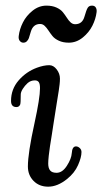

<svg xmlns="http://www.w3.org/2000/svg" viewBox="-20 -664 370 696"><path d="M252.4 -576.2Q278.3 -576.2 286.1 -603.5Q293 -627.9 297.9 -635.7Q302.7 -643.6 313.5 -643.6Q323.2 -643.6 327.4 -636.5Q331.5 -629.4 330.1 -619.6Q327.1 -595.2 314.9 -570.8Q302.7 -546.4 279.8 -527.8Q256.8 -509.3 229.5 -509.3Q208.5 -509.3 193.4 -516.4Q178.2 -523.4 170.2 -533.4Q162.1 -543.5 155.8 -553.2Q149.4 -563 142.1 -570.1Q134.8 -577.1 125.5 -577.1Q100.1 -577.1 91.8 -549.3Q86.9 -531.7 84.5 -525.4Q82 -519 77.1 -514.2Q72.3 -509.3 64.5 -509.3Q57.1 -509.3 51.8 -515.6Q46.4 -522 47.9 -533.7Q50.8 -558.1 63 -582.5Q75.2 -606.9 98.1 -625.2Q121.1 -643.6 148.4 -643.6Q169.4 -643.6 184.6 -636.7Q199.7 -629.9 207.8 -619.9Q215.8 -609.9 222.2 -599.9Q228.5 -589.8 235.8 -583Q243.2 -576.2 252.4 -576.2ZM105 -217.3Q125 -308.6 125 -344.2Q125 -359.9 120.6 -366.2Q116.2 -372.6 106.4 -372.6Q91.3 -372.6 80.1 -362.8Q69.8 -353.5 62.5 -341.8Q55.2 -330.1 55.2 -321.3Q55.2 -290 53.2 -285.2Q49.3 -275.9 39.6 -275.9Q20 -275.9 20 -298.3Q20 -340.8 47.6 -372.6Q75.2 -404.3 113.8 -418.5Q138.7 -427.7 158.7 -427.7Q173.8 -427.7 185.5 -412.4Q197.3 -397 197.3 -378.9Q197.3 -369.1 196 -357.9Q194.8 -346.7 192.9 -334.7Q190.9 -322.8 185.3 -287.4Q179.7 -252 173.8 -214.4Q171.9 -200.2 167.7 -174.6Q163.6 -148.9 161.1 -133.1Q158.7 -117.2 156.7 -99.4Q154.8 -81.5 154.8 -71.3Q154.8 -54.2 161.9 -45.9Q168.9 -37.6 185.1 -37.6Q206.1 -37.6 222.4 -63Q238.8 -88.4 240.2 -108.9Q241.7 -133.3 255.4 -133.3Q262.7 -133.3 269 -127.4Q275.4 -121.6 275.4 -112.8Q275.4 -93.8 262.9 -65.4Q250.5 -37.1 223.1 -15.1Q188.5 12.7 154.8 12.7Q122.1 12.7 101.6 -8.3Q81.1 -29.3 81.1 -60.5Q81.1 -108.9 105 -217.3Z"/></svg>

Font: Cooper*
Style: Italic
Weight: 400
Italic angle: -7°
Designer: Owen Earl
Foundry: indestructible type*
Version: Version 0.001